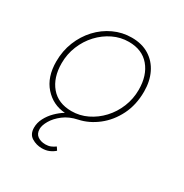

<svg xmlns="http://www.w3.org/2000/svg" viewBox="-166 -619 931 973"><g transform="rotate(30 300.0 -133.0)"><path d="M212 224Q180 224 153 207.5Q126 191 126 152Q126 124 140 97Q154 70 176.5 47.5Q199 25 224 10Q152 5 104 -49Q56 -103 56 -194Q56 -256 77.5 -309.5Q99 -363 136.5 -403.5Q174 -444 223.5 -467Q273 -490 328 -490Q388 -490 430.5 -463.5Q473 -437 495.5 -390.5Q518 -344 518 -284Q518 -206 487.5 -145Q457 -84 407 -45Q357 -6 300 6Q252 16 219.5 41Q187 66 170.5 94.5Q154 123 154 144Q154 172 172.5 185Q191 198 218 198Q235 198 248.5 192.5Q262 187 274 178L286 196Q273 208 254.5 216Q236 224 212 224ZM248 -14Q296 -14 339.5 -35Q383 -56 417 -92.5Q451 -129 470.5 -177Q490 -225 490 -278Q490 -362 447 -413Q404 -464 326 -464Q278 -464 234.5 -443Q191 -422 157 -385.5Q123 -349 103.5 -301Q84 -253 84 -200Q84 -116 127 -65Q170 -14 248 -14Z"/></g></svg>

Font: Source Code Pro ExtraLight ExtraLight
Style: Italic
Weight: 250
Italic angle: -11°
Monospace: yes
Version: Version 1.016;hotconv 1.0.116;makeotfexe 2.5.65601